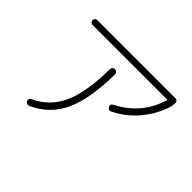

<svg xmlns="http://www.w3.org/2000/svg" viewBox="-139 -983 1277 1277"><g transform="rotate(45 500.0 -344.0)"><path d="M148.4 -662.1Q139.6 -662.1 132.8 -668.9Q126 -675.8 126 -685.1Q126 -694.3 132.3 -700.7Q138.7 -707 148.4 -707H883.8Q892.6 -707 899.4 -700.7Q906.2 -694.3 906.2 -684.6Q906.2 -666 899.4 -640.6Q867.2 -543 802.2 -465.8Q737.3 -388.7 644.5 -342.8Q625 -333 612.3 -352.5Q601.6 -372.1 621.1 -383.8Q798.8 -474.6 852.5 -658.2Q854.5 -662.1 849.6 -662.1ZM438.5 -536.1Q438.5 -545.9 445.3 -552.7Q452.1 -559.6 461.9 -559.6Q471.7 -559.6 479.5 -552.7Q487.3 -545.9 487.3 -536.1Q484.4 -301.8 424.8 -172.9Q365.2 -43.9 232.4 16.6Q223.6 20.5 213.9 17.1Q204.1 13.7 199.2 4.9Q194.3 -2.9 197.8 -12.2Q201.2 -21.5 210 -25.4Q329.1 -80.1 382.8 -199.2Q436.5 -318.4 438.5 -536.1Z"/></g></svg>

Font: Rounded-L Mgen+ 1mn light
Style: Regular
Weight: 200
Designer: [Source Han Sans]
Ryoko NISHIZUKA  (kana & ideographs); Paul D. Hunt (Latin, Greek & Cyrillic); Wenlong ZHANG  (bopomofo
Version: Version 1.059.20150602